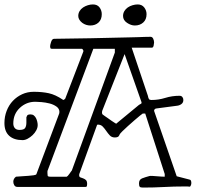

<svg xmlns="http://www.w3.org/2000/svg" viewBox="-22 -838 889 866"><path d="M38 -18Q38 -32 50 -41Q62 -42 77.5 -43Q93 -44 106.5 -45Q120 -46 130 -47.5Q140 -49 142 -52L245 -326Q245 -328 245.5 -329.5Q246 -331 246 -333Q246 -348 232.5 -357.5Q219 -367 201 -371.5Q183 -376 165 -377.5Q147 -379 137 -379Q97 -379 67.5 -351.5Q38 -324 38 -281Q38 -268 45 -260Q52 -252 66 -252Q86 -252 91.5 -261Q97 -270 97 -285V-309Q100 -318 104 -320Q108 -322 116 -322Q125 -322 131 -317Q137 -312 140.5 -305Q144 -298 146 -289.5Q148 -281 148 -274Q148 -262 141.5 -250Q135 -238 125 -228.5Q115 -219 103 -212.5Q91 -206 80 -206Q41 -206 19.5 -225.5Q-2 -245 -2 -283Q-2 -312 8 -338Q18 -364 36 -383Q54 -402 78 -413Q102 -424 130 -424Q168 -424 198 -417.5Q228 -411 262 -388Q262 -388 264 -387Q265 -387 269 -390Q273 -393 273 -395L354 -606V-609Q354 -611 351.5 -614.5Q349 -618 347 -618H211Q206 -618 205 -622Q204 -626 204 -629Q204 -635 208.5 -649Q213 -663 222 -663Q321 -664 387.5 -665.5Q454 -667 497 -668Q540 -669 564 -669.5Q588 -670 603.5 -670.5Q619 -671 629.5 -671.5Q640 -672 657 -672Q665 -672 669 -663.5Q673 -655 673 -646Q673 -642 671 -632.5Q669 -623 663 -623H572L645 -406Q647 -395 650 -391Q653 -387 661 -387Q693 -387 723.5 -396.5Q754 -406 788 -406Q796 -406 800.5 -400.5Q805 -395 805 -387Q805 -375 796 -368.5Q787 -362 776 -361L685 -349Q680 -349 676.5 -346Q673 -343 673 -338L775 -43L829 -29Q837 -28 839 -23.5Q841 -19 841 -13Q841 -3 835 4Q828 3 822.5 3Q817 3 811 3Q762 3 717.5 5.5Q673 8 622 8Q611 8 608 4Q605 0 605 -11Q605 -28 619 -33.5Q633 -39 652 -44Q656 -45 665.5 -44.5Q675 -44 686 -43Q697 -42 706.5 -41.5Q716 -41 721 -41V-53L633 -326H622Q621 -326 610 -317Q599 -308 584.5 -295.5Q570 -283 554.5 -269Q539 -255 530 -246Q519 -236 515.5 -227Q512 -218 496 -218Q482 -218 473.5 -227Q465 -236 457.5 -247Q450 -258 441.5 -267Q433 -276 419 -276Q418 -276 418 -275.5Q418 -275 417 -275H416L337 -57Q336 -56 335.5 -53Q335 -50 335 -48Q335 -40 340.5 -38Q346 -36 353 -33.5Q360 -31 365.5 -26Q371 -21 371 -8Q371 -4 370 0.5Q369 5 364 5H56Q47 5 42.5 -2.5Q38 -10 38 -18ZM192 -57Q192 -50 193 -45.5Q194 -41 205 -41H279Q280 -41 284 -45Q288 -49 291.5 -54.5Q295 -60 298.5 -64.5Q302 -69 302 -69L496 -601V-618H399L193 -69Q192 -69 192 -64Q192 -59 192 -57ZM438 -332Q438 -324 440.5 -322Q443 -320 450 -315Q456 -311 464.5 -305Q473 -299 481.5 -293Q490 -287 496 -283.5Q502 -280 502 -280L605 -365Q609 -367 613 -369.5Q617 -372 617 -374Q617 -374 616 -376V-378L540 -594L439 -338Q439 -337 438.5 -335Q438 -333 438 -332ZM331 -766Q331 -778 337 -788Q343 -798 353 -804.5Q363 -811 374.5 -814.5Q386 -818 397 -818Q417 -818 427 -804.5Q437 -791 437 -774Q437 -750 422.5 -736.5Q408 -723 385 -723Q376 -723 366.5 -726Q357 -729 349 -735Q341 -741 336 -749Q331 -757 331 -766ZM533 -766Q533 -778 539 -788Q545 -798 554.5 -804.5Q564 -811 576 -814.5Q588 -818 599 -818Q618 -818 628.5 -804.5Q639 -791 639 -774Q639 -750 624 -736.5Q609 -723 586 -723Q569 -723 551 -735Q533 -747 533 -766Z"/></svg>

Font: Miltonian
Style: Regular
Weight: 400
Designer: Pablo Impallari
Foundry: Pablo Impallari
Version: Version 1.008